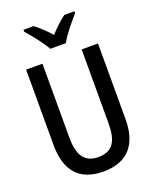

<svg xmlns="http://www.w3.org/2000/svg" viewBox="-171 -1034 906 1137"><g transform="rotate(-20 281.5 -465.5)"><path d="M232 -781H330C353 -826 408 -890 442 -929V-941H378C344 -915 315 -888 281 -851C249 -886 215 -919 185 -941H121V-929C156 -889 208 -825 232 -781ZM280 10C440 10 508 -86 508 -237V-714H405V-249C405 -142 375 -81 282 -81C193 -81 158 -138 158 -248V-714H55V-238C55 -81 126 10 280 10Z"/></g></svg>

Font: Noto Sans Mono SemiCondensed Medium
Style: Regular
Weight: 500
Width: 4
Designer: Monotype Design Team
Foundry: Monotype Imaging Inc.
Version: Version 2.014